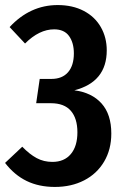

<svg xmlns="http://www.w3.org/2000/svg" viewBox="-21 -725 483 759"><path d="M-1 -81 67 -145Q96 -115 124 -100Q152 -85 186 -85Q233 -85 259 -116Q285 -147 285 -202Q285 -257 259 -287Q233 -317 180 -317H122L136 -413H182Q225 -413 248 -439.5Q271 -466 271 -514Q271 -556 252 -582.5Q233 -609 193 -609Q134 -609 78 -553L17 -618Q98 -705 207 -705Q266 -705 310 -682Q354 -659 377.5 -618Q401 -577 401 -526Q401 -401 273 -368Q342 -359 380.5 -316Q419 -273 419 -197Q419 -134 390.5 -86Q362 -38 311.5 -12Q261 14 196 14Q133 14 84.5 -9.5Q36 -33 -1 -81Z"/></svg>

Font: Fira Sans Extra Condensed Medium
Style: Regular
Weight: 500
Width: 1
Designer: Carrois Corporate & Edenspiekermann AG
Foundry: Carrois Corporate GbR & Edenspiekermann AG
Version: Version 4.203